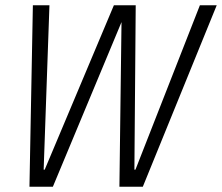

<svg xmlns="http://www.w3.org/2000/svg" viewBox="-20 -710 844 730"><path d="M804 -690 523 0H434L442 -626L181 0H92L105 -690H168L146 -65H150L413 -690H496L491 -65H495L740 -690Z"/></svg>

Font: Decalotype Light Italic
Style: Regular
Weight: 300
Italic angle: -12°
Designer: Alfredo Marco Pradil
Foundry: Alfredo Marco Pradil
Version: Version 1.0